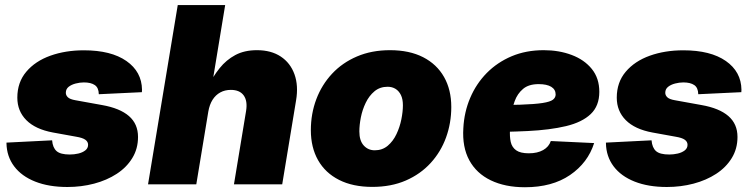

<svg xmlns="http://www.w3.org/2000/svg" viewBox="-20 -748 3050 779"><path d="M253.4 10.7Q178.2 10.7 122.8 -11.2Q67.4 -33.2 37.4 -73.2Q7.3 -113.3 6.3 -166.5Q6.3 -167.5 6.3 -168.2Q6.3 -168.9 6.3 -169.4L191.4 -178.7Q193.8 -148.9 209.5 -135Q225.1 -121.1 263.2 -121.1Q280.8 -121.1 297.6 -125Q314.5 -128.9 325.9 -137.7Q337.4 -146.5 337.4 -160.6Q337.4 -172.9 326.4 -180.9Q315.4 -189 288.6 -193.4L194.8 -210.4Q123.5 -223.6 86.9 -260.5Q50.3 -297.4 50.3 -351.6Q50.3 -414.1 86.7 -457Q123 -500 184.3 -522Q245.6 -543.9 320.3 -543.9Q430.7 -543.9 492.9 -500.5Q555.2 -457 556.2 -383.8Q556.2 -381.8 555.9 -379.2Q555.7 -376.5 555.7 -374L380.9 -365.7Q380.4 -392.1 364.7 -402.8Q349.1 -413.6 320.3 -413.6Q304.2 -413.6 287.1 -409.2Q270 -404.8 258.5 -395.8Q247.1 -386.7 247.1 -371.6Q247.1 -361.3 255.4 -353.3Q263.7 -345.2 286.1 -341.3L394 -321.8Q466.3 -309.1 503.2 -277.1Q540 -245.1 540 -192.4Q540 -144.5 516.8 -106.7Q493.7 -68.8 453.6 -42.7Q413.6 -16.6 361.8 -2.9Q310.1 10.7 253.4 10.7Z M825.2 -295.4 776.4 0H580.6L701.2 -727.5H893.6L838.9 -395.5H823.2Q844.2 -438 871.1 -471.4Q897.9 -504.9 934.8 -524.7Q971.7 -544.4 1022.5 -544.4Q1080.1 -544.4 1119.1 -518.6Q1158.2 -492.7 1174.8 -446.5Q1191.4 -400.4 1181.2 -340.3L1125 0H929.2L978.5 -298.3Q984.9 -338.4 968.8 -360.8Q952.6 -383.3 916.5 -383.3Q892.6 -383.3 873.8 -373Q855 -362.8 842.5 -343.3Q830.1 -323.7 825.2 -295.4Z M1490.7 10.3Q1411.6 10.3 1355.7 -18.1Q1299.8 -46.4 1270.5 -98.1Q1241.2 -149.9 1241.2 -219.7Q1241.2 -286.6 1263.4 -345.5Q1285.6 -404.3 1327.4 -449Q1369.1 -493.7 1428.5 -519Q1487.8 -544.4 1562.5 -544.4Q1641.1 -544.4 1696.8 -515.9Q1752.4 -487.3 1781.7 -435.5Q1811 -383.8 1811 -314Q1811 -249 1789.8 -190.4Q1768.6 -131.8 1727.3 -86.7Q1686 -41.5 1626.5 -15.6Q1566.9 10.3 1490.7 10.3ZM1500.5 -138.2Q1531.2 -138.2 1553.2 -156.7Q1575.2 -175.3 1588.6 -203.9Q1602.1 -232.4 1608.4 -263.7Q1614.7 -294.9 1614.7 -320.8Q1614.7 -345.7 1606.7 -362.3Q1598.6 -378.9 1584.7 -387.5Q1570.8 -396 1552.7 -396Q1521.5 -396 1499.5 -377.7Q1477.5 -359.4 1463.9 -331.1Q1450.2 -302.7 1444.1 -271.7Q1438 -240.7 1438 -214.8Q1438 -177.2 1455.8 -157.7Q1473.6 -138.2 1500.5 -138.2Z M2109.9 11.7Q2029.3 11.7 1971.2 -16.4Q1913.1 -44.4 1884 -97.9Q1855 -151.4 1859.9 -228Q1863.3 -293.5 1887.7 -350.8Q1912.1 -408.2 1954.8 -451.7Q1997.6 -495.1 2055.9 -519.8Q2114.3 -544.4 2186 -544.4Q2248 -544.4 2299.3 -525.1Q2350.6 -505.9 2381.1 -468.3Q2411.6 -430.7 2411.6 -375.5Q2411.6 -318.4 2376.7 -285.2Q2341.8 -252 2276.6 -236.3Q2211.4 -220.7 2120.4 -216.3Q2029.3 -211.9 1916.5 -211.9L1934.6 -321.3Q2031.2 -321.3 2090.6 -323.2Q2149.9 -325.2 2181.2 -330.1Q2212.4 -335 2223.4 -343.5Q2234.4 -352.1 2234.4 -364.7Q2234.4 -384.8 2216.6 -395.8Q2198.7 -406.7 2165.5 -406.7Q2125 -406.7 2102.1 -387.2Q2079.1 -367.7 2068.4 -338.1Q2057.6 -308.6 2054.2 -277.3Q2050.8 -246.1 2049.3 -222.7Q2047.4 -193.8 2052.2 -172.1Q2057.1 -150.4 2074.2 -138.2Q2091.3 -126 2125.5 -126Q2160.6 -126 2183.8 -139.2Q2207 -152.3 2214.8 -175.8L2390.6 -167.5Q2365.2 -87.4 2292.7 -37.8Q2220.2 11.7 2109.9 11.7Z M2685.5 10.7Q2610.4 10.7 2554.9 -11.2Q2499.5 -33.2 2469.5 -73.2Q2439.5 -113.3 2438.5 -166.5Q2438.5 -167.5 2438.5 -168.2Q2438.5 -168.9 2438.5 -169.4L2623.5 -178.7Q2626 -148.9 2641.6 -135Q2657.2 -121.1 2695.3 -121.1Q2712.9 -121.1 2729.7 -125Q2746.6 -128.9 2758.1 -137.7Q2769.5 -146.5 2769.5 -160.6Q2769.5 -172.9 2758.5 -180.9Q2747.6 -189 2720.7 -193.4L2627 -210.4Q2555.7 -223.6 2519 -260.5Q2482.4 -297.4 2482.4 -351.6Q2482.4 -414.1 2518.8 -457Q2555.2 -500 2616.5 -522Q2677.7 -543.9 2752.4 -543.9Q2862.8 -543.9 2925 -500.5Q2987.3 -457 2988.3 -383.8Q2988.3 -381.8 2988 -379.2Q2987.8 -376.5 2987.8 -374L2813 -365.7Q2812.5 -392.1 2796.9 -402.8Q2781.2 -413.6 2752.4 -413.6Q2736.3 -413.6 2719.2 -409.2Q2702.1 -404.8 2690.7 -395.8Q2679.2 -386.7 2679.2 -371.6Q2679.2 -361.3 2687.5 -353.3Q2695.8 -345.2 2718.3 -341.3L2826.2 -321.8Q2898.4 -309.1 2935.3 -277.1Q2972.2 -245.1 2972.2 -192.4Q2972.2 -144.5 2949 -106.7Q2925.8 -68.8 2885.7 -42.7Q2845.7 -16.6 2793.9 -2.9Q2742.2 10.7 2685.5 10.7Z"/></svg>

Font: Inter 20pt Black
Style: Italic
Weight: 900
Italic angle: -9.3988°
Version: Version 4.001;git-66647c0bb